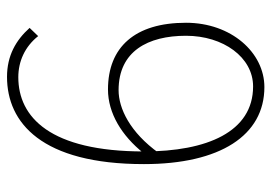

<svg xmlns="http://www.w3.org/2000/svg" viewBox="-136 -644 792 561"><g transform="rotate(-90 260.5 -363.0)"><path d="M287 13C388 13 475 -84 475 -216C475 -365 404 -444 280 -444C211 -444 145 -404 94 -340V-295C155 -380 225 -413 278 -413C392 -413 437 -327 437 -216C437 -107 374 -20 289 -20C156 -20 99 -155 99 -339C99 -613 199 -706 316 -706C362 -706 405 -687 436 -648L460 -673C424 -713 379 -739 317 -739C183 -739 62 -638 62 -339C62 -116 146 13 287 13Z"/></g></svg>

Font: Source Han Sans JP VF
Style: Regular
Weight: 250
Designer: Ryoko NISHIZUKA 西塚涼子 (kana, bopomofo & ideographs); Paul D. Hunt (Latin, Greek & Cyrillic); Sandoll Communications 산돌커뮤니
Foundry: Adobe
Version: Version 2.004;hotconv 1.0.118;makeotfexe 2.5.65603